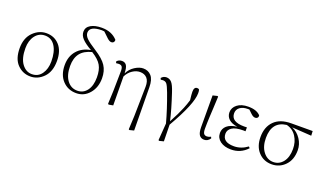

<svg xmlns="http://www.w3.org/2000/svg" viewBox="-89 -1409 3765 2222"><g transform="rotate(20 1793.5 -298.0)"><path d="M275.4 13.7Q180.7 13.7 114.7 -54.2Q48.8 -122.1 48.8 -253.9Q48.8 -378.9 120.6 -450.2Q192.4 -521.5 283.2 -521.5Q381.8 -521.5 443.8 -452.6Q505.9 -383.8 505.9 -258.8Q505.9 -127.9 436 -57.1Q366.2 13.7 275.4 13.7ZM282.2 -17.6Q359.4 -17.6 402.8 -78.6Q446.3 -139.6 446.3 -232.4Q446.3 -350.6 401.9 -420.4Q357.4 -490.2 277.3 -490.2Q203.1 -490.2 157.2 -430.2Q111.3 -370.1 111.3 -275.4Q111.3 -150.4 160.6 -84Q210 -17.6 282.2 -17.6Z M842.8 -17.6Q916 -17.6 960.4 -76.7Q1004.9 -135.7 1004.9 -239.3Q1004.9 -330.1 973.1 -386.2Q941.4 -442.4 853.5 -497.1Q758.8 -473.6 713.4 -415.5Q668 -357.4 668 -258.8Q668 -146.5 716.3 -82Q764.6 -17.6 842.8 -17.6ZM967.8 -708 903.3 -769.5Q874 -772.5 873 -772.5Q723.6 -770.5 723.6 -689.5Q723.6 -654.3 757.3 -620.6Q791 -586.9 876 -533.2Q982.4 -465.8 1023.4 -402.8Q1064.5 -339.8 1064.5 -249Q1064.5 -136.7 1000.5 -61.5Q936.5 13.7 839.8 13.7Q737.3 13.7 671.4 -57.1Q605.5 -127.9 605.5 -248Q605.5 -354.5 665.5 -424.8Q725.6 -495.1 832 -513.7Q752.9 -558.6 714.8 -598.6Q676.8 -638.7 676.8 -684.6Q676.8 -740.2 729 -770Q781.2 -799.8 863.3 -799.8Q987.3 -799.8 1057.6 -720.7Q1058.6 -702.1 1048.8 -690.9Q1039.1 -679.7 1021.5 -679.7Q998 -679.7 967.8 -708Z M1614.3 -341.8 1620.1 190.4 1565.4 204.1 1556.6 198.2 1564.5 31.2 1571.3 -330.1Q1572.3 -400.4 1541 -435.1Q1509.8 -469.7 1454.1 -469.7Q1408.2 -469.7 1362.8 -439.9Q1317.4 -410.2 1290 -355.5L1293 0L1239.3 9.8L1230.5 2L1237.3 -160.2L1241.2 -403.3Q1241.2 -442.4 1229.5 -458Q1217.8 -473.6 1190.4 -473.6Q1171.9 -473.6 1157.2 -470.7L1150.4 -489.3Q1173.8 -518.6 1213.9 -518.6Q1251 -518.6 1269.5 -491.2Q1288.1 -463.9 1290 -392.6Q1318.4 -452.1 1373 -486.8Q1427.7 -521.5 1475.6 -521.5Q1537.1 -521.5 1575.2 -478.5Q1613.3 -435.5 1614.3 -341.8Z M1708 -467.8 1700.2 -486.3Q1725.6 -516.6 1763.7 -516.6Q1801.8 -515.6 1827.6 -486.8Q1853.5 -458 1880.9 -374Q1944.3 -183.6 1973.6 -52.7Q2011.7 -125 2030.3 -162.6Q2048.8 -200.2 2070.8 -253.4Q2092.8 -306.6 2108.4 -360.4Q2099.6 -433.6 2099.6 -461.9Q2099.6 -521.5 2138.7 -521.5Q2156.2 -521.5 2164.1 -510.7Q2168.9 -495.1 2168.9 -468.8Q2168.9 -335 1982.4 -13.7L1986.3 190.4L1932.6 204.1L1922.9 198.2L1938.5 -11.7Q1896.5 -168.9 1828.1 -352.5Q1799.8 -427.7 1782.7 -449.2Q1765.6 -470.7 1735.4 -470.7Q1719.7 -470.7 1708 -467.8Z M2417 13.7Q2377 13.7 2356.4 -14.6Q2335.9 -43 2335 -109.4L2334 -502L2390.6 -515.6L2399.4 -509.8Q2396.5 -443.4 2392.6 -366.2Q2388.7 -289.1 2386.7 -254.4Q2384.8 -219.7 2383.8 -181.6Q2382.8 -143.6 2382.8 -114.3Q2382.8 -67.4 2395 -50.3Q2407.2 -33.2 2433.6 -33.2Q2456.1 -33.2 2481.4 -46.9L2489.3 -29.3Q2460.9 13.7 2417 13.7Z M2931.6 -90.8 2946.3 -74.2Q2865.2 13.7 2746.1 13.7Q2664.1 13.7 2613.3 -23.9Q2562.5 -61.5 2562.5 -124Q2562.5 -177.7 2603.5 -213.4Q2644.5 -249 2725.6 -258.8Q2654.3 -269.5 2619.1 -303.2Q2584 -336.9 2584 -385.7Q2584 -443.4 2633.8 -482.4Q2683.6 -521.5 2769.5 -521.5Q2873 -521.5 2919.9 -468.8Q2922.9 -450.2 2912.6 -439Q2902.3 -427.7 2884.8 -427.7Q2859.4 -427.7 2832 -454.1L2790 -494.1H2770.5Q2710 -494.1 2674.3 -466.8Q2638.7 -439.5 2638.7 -394.5Q2638.7 -289.1 2798.8 -289.1Q2824.2 -289.1 2834 -290V-242.2Q2824.2 -243.2 2810.5 -243.2Q2711.9 -243.2 2668.5 -213.4Q2625 -183.6 2625 -137.7Q2625 -33.2 2765.6 -33.2Q2853.5 -33.2 2931.6 -90.8Z M3255.9 -17.6Q3328.1 -17.6 3374.5 -76.2Q3420.9 -134.8 3420.9 -236.3Q3420.9 -324.2 3377.9 -390.1Q3335 -456.1 3257.8 -474.6Q3082 -453.1 3082 -252Q3082 -146.5 3131.8 -82Q3181.6 -17.6 3255.9 -17.6ZM3566.4 -454.1 3326.2 -469.7Q3393.6 -441.4 3435.5 -377.9Q3477.5 -314.5 3477.5 -241.2Q3477.5 -124 3410.6 -55.2Q3343.8 13.7 3247.1 13.7Q3147.5 13.7 3083.5 -55.7Q3019.5 -125 3019.5 -241.2Q3019.5 -365.2 3092.3 -437.5Q3165 -509.8 3301.8 -509.8L3563.5 -510.7Z"/></g></svg>

Font: GenYoMin TW TTF ExtraLight
Style: Regular
Weight: 250
Version: Version 1.300